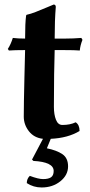

<svg xmlns="http://www.w3.org/2000/svg" viewBox="-20 -598 394 840"><path d="M126 106 120.1 100.1 168 9.3Q128.9 4.9 106.4 -23.9Q84 -52.7 84 -87.9Q84 -141.1 86.9 -261.2L89.8 -378.9Q43 -378.9 19 -377L14.2 -383.8Q27.3 -403.8 36.1 -432.1Q58.1 -429.2 89.8 -429.2Q89.8 -498 94.2 -529.8L96.2 -533.2Q114.3 -537.1 136.2 -545.7Q158.2 -554.2 185.1 -565.7Q211.9 -577.1 214.8 -578.1Q223.6 -578.1 224.1 -567.9Q219.2 -508.8 219.2 -429.2H266.1Q301.3 -429.2 335.9 -432.1L340.8 -423.8Q331.1 -399.9 329.1 -377Q309.1 -378.9 256.8 -378.9H219.2L216.8 -272Q215.8 -217.3 215.8 -130.9Q215.8 -96.7 224.9 -74Q233.9 -51.3 252.9 -51.3Q287.1 -51.3 311 -63Q328.1 -52.2 328.1 -24.9Q277.3 5.9 202.1 9.3L185.1 50.8Q228 59.6 252.9 76.4Q277.8 93.3 277.8 129.9Q277.8 168 244.1 195.1Q210.4 222.2 162.1 222.2Q126.5 222.2 97.2 203.1Q97.2 184.1 110.4 171.4Q147.9 185.5 168.5 185.5Q191.9 185.5 203.4 177.5Q214.8 169.4 214.8 149.9Q214.8 110.8 126 106Z"/></svg>

Font: Linux Biolinum
Style: Bold
Weight: 700
Designer: Philipp H. Poll
Foundry: Philipp H. Poll
Version: Version 1.3.2 ; ttfautohint (v0.9)